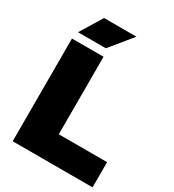

<svg xmlns="http://www.w3.org/2000/svg" viewBox="-222 -1075 1084 1198"><g transform="rotate(30 320.0 -475.5)"><path d="M60 0V-740H287.5V-181.5H635.5V0ZM73 -793 169.5 -951H402.5L273.5 -793Z"/></g></svg>

Font: Encode Sans SemiExpanded SemiExpanded Black
Style: Regular
Weight: 900
Width: 6
Designer: Multiple Designers
Foundry: Impallari Type
Version: Version 3.000; ttfautohint (v1.8.3) -l 8 -r 50 -G 200 -x 14 